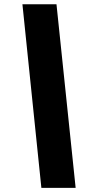

<svg xmlns="http://www.w3.org/2000/svg" viewBox="-20 -782 448 911"><path d="M176.3 109.4 86.4 -761.7H248L338.9 109.4Z"/></svg>

Font: Inter 16pt Black
Style: Italic
Weight: 900
Italic angle: -9.3988°
Version: Version 4.001;git-66647c0bb